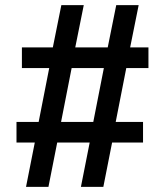

<svg xmlns="http://www.w3.org/2000/svg" viewBox="-20 -725 640 745"><path d="M81 0 115 -172H44V-252H130L171 -461H65V-541H185L218 -705H305L272 -541H398L431 -705H518L485 -541H556V-461H470L429 -252H535V-172H415L381 0H294L328 -172H202L168 0ZM217 -252H342L383 -461H258Z"/></svg>

Font: Nunito Sans 12pt ExtraLight 12pt
Style: Bold
Weight: 700
Version: Version 3.101;gftools[0.9.27]